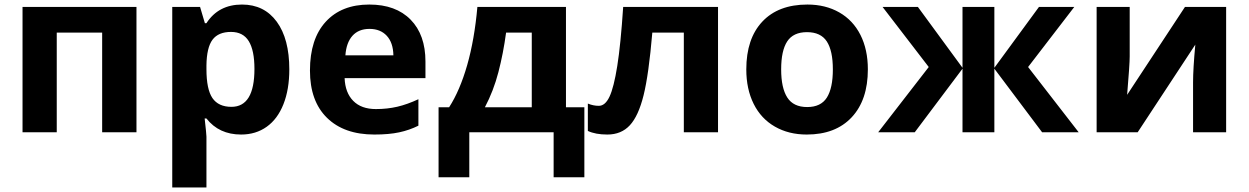

<svg xmlns="http://www.w3.org/2000/svg" viewBox="-20 -576 5437 836"><path d="M574.2 -545.9V0H424.8V-434.1H227.1V0H78.1V-545.9Z M1029.8 9.8Q933.6 9.8 878.9 -60.1H871.1Q878.9 8.3 878.9 19V240.2H730V-545.9H851.1L872.1 -475.1H878.9Q931.2 -556.2 1033.7 -556.2Q1130.4 -556.2 1185.1 -481.4Q1239.7 -406.7 1239.7 -273.9Q1239.7 -186.5 1214.1 -122.1Q1188.5 -57.6 1141.1 -23.9Q1093.8 9.8 1029.8 9.8ZM985.8 -437Q930.7 -437 905.3 -403.1Q879.9 -369.1 878.9 -291V-274.9Q878.9 -187 905 -148.9Q931.2 -110.8 987.8 -110.8Q1087.9 -110.8 1087.9 -275.9Q1087.9 -356.4 1063.2 -396.7Q1038.6 -437 985.8 -437Z M1588.9 -450.2Q1541.5 -450.2 1514.6 -420.2Q1487.8 -390.1 1483.9 -335H1692.9Q1691.9 -390.1 1664.1 -420.2Q1636.2 -450.2 1588.9 -450.2ZM1609.9 9.8Q1478 9.8 1403.8 -63Q1329.6 -135.7 1329.6 -269Q1329.6 -406.2 1398.2 -481.2Q1466.8 -556.2 1587.9 -556.2Q1703.6 -556.2 1768.1 -490.2Q1832.5 -424.3 1832.5 -308.1V-235.8H1480.5Q1482.9 -172.4 1518.1 -136.7Q1553.2 -101.1 1616.7 -101.1Q1666 -101.1 1710 -111.3Q1753.9 -121.6 1801.8 -144V-28.8Q1762.7 -9.3 1718.3 0.2Q1673.8 9.8 1609.9 9.8Z M2295.4 -108.9V-434.1H2183.6Q2171.4 -343.3 2150.1 -261.7Q2128.9 -180.2 2091.3 -108.9ZM2524.4 195.8H2390.6V0H2023.4V195.8H1889.6V-108.9H1935.5Q1982.4 -181.6 2014.2 -292.5Q2045.9 -403.3 2058.6 -545.9H2444.3V-108.9H2524.4Z M3106.4 0H2957.5V-434.1H2820.3Q2804.7 -251 2782.2 -160.9Q2759.8 -70.8 2722.4 -30.5Q2685.1 9.8 2624.5 9.8Q2572.8 9.8 2539.6 -5.9V-125Q2563.5 -115.2 2587.4 -115.2Q2615.2 -115.2 2634 -155.3Q2652.8 -195.3 2667.7 -288.8Q2682.6 -382.3 2693.4 -545.9H3106.4Z M3381.3 -273.9Q3381.3 -192.9 3408 -151.4Q3434.6 -109.9 3494.6 -109.9Q3554.2 -109.9 3580.3 -151.1Q3606.4 -192.4 3606.4 -273.9Q3606.4 -355 3580.1 -395.5Q3553.7 -436 3493.7 -436Q3434.1 -436 3407.7 -395.8Q3381.3 -355.5 3381.3 -273.9ZM3758.8 -273.9Q3758.8 -140.6 3688.5 -65.4Q3618.2 9.8 3492.7 9.8Q3414.1 9.8 3354 -24.7Q3293.9 -59.1 3261.7 -123.5Q3229.5 -188 3229.5 -273.9Q3229.5 -407.7 3299.3 -481.9Q3369.1 -556.2 3495.6 -556.2Q3574.2 -556.2 3634.3 -522Q3694.3 -487.8 3726.6 -423.8Q3758.8 -359.9 3758.8 -273.9Z M4170.9 -280.8V-545.9H4309.6V-280.8L4503.9 -545.9H4657.7L4456.5 -284.2L4676.8 0H4517.6L4309.6 -276.9V0H4170.9V-276.9L3962.9 0H3803.7L4023.9 -284.2L3822.8 -545.9H3976.6Z M4898.9 -545.9V-330.1Q4898.9 -295.9 4887.7 -163.1L5139.6 -545.9H5318.8V0H5174.8V-217.8Q5174.8 -275.9 5184.6 -381.8L4933.6 0H4754.9V-545.9Z"/></svg>

Font: Zoram GWebM
Style: Bold
Weight: 700
Foundry: Ascender Corporation
Version: Version 1.000